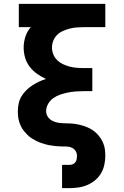

<svg xmlns="http://www.w3.org/2000/svg" viewBox="-20 -755 640 990"><path d="M300 215V95H339Q348 95 356 91.5Q364 88 369 81Q374 74 375.5 65Q377 56 377 48Q377 34 369 22.5Q361 11 349 6Q337 1 323 0.5Q309 0 295.5 0Q282 0 269 -1.5Q256 -3 242.5 -5Q229 -7 216 -10.5Q203 -14 190.5 -18.5Q178 -23 166 -29Q154 -35 142.5 -42.5Q131 -50 121.5 -59.5Q112 -69 103.5 -79.5Q95 -90 89 -102Q83 -114 79 -127Q75 -140 73.5 -153.5Q72 -167 72 -181Q72 -200 76 -220Q80 -240 90 -257Q100 -274 114.5 -288.5Q129 -303 145.5 -314Q162 -325 180 -333.5Q198 -342 217 -348Q193 -359 171 -374.5Q149 -390 133 -411Q117 -432 109.5 -457.5Q102 -483 102 -510Q102 -538 111 -566Q120 -594 139 -615H77V-735H523V-615H412Q393 -615 375 -613.5Q357 -612 339.5 -607.5Q322 -603 305 -595.5Q288 -588 275 -575.5Q262 -563 255 -545.5Q248 -528 248 -510Q248 -492 255 -474.5Q262 -457 275 -444.5Q288 -432 305 -424Q322 -416 339.5 -411.5Q357 -407 375 -405.5Q393 -404 412 -404H456V-285H412Q391 -285 371 -283.5Q351 -282 331 -278Q311 -274 291.5 -267.5Q272 -261 255.5 -249.5Q239 -238 228.5 -220Q218 -202 218 -182Q218 -166 226.5 -153Q235 -140 249 -132.5Q263 -125 278 -122.5Q293 -120 308.5 -119.5Q324 -119 339.5 -118.5Q355 -118 370.5 -115.5Q386 -113 400.5 -109Q415 -105 429.5 -99Q444 -93 457 -84.5Q470 -76 480.5 -65Q491 -54 499.5 -41Q508 -28 513.5 -13.5Q519 1 521 16.5Q523 32 523 48Q523 71 518 94.5Q513 118 501 138.5Q489 159 471 174Q453 189 431 198.5Q409 208 385.5 211.5Q362 215 339 215Z"/></svg>

Font: Iosevka Custom Heavy Extended
Style: Regular
Weight: 900
Width: 7
Monospace: yes
Designer: Belleve Invis
Foundry: Belleve Invis
Version: Version 11.2.4; ttfautohint (v1.8.4)